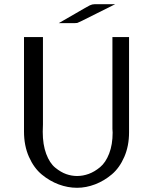

<svg xmlns="http://www.w3.org/2000/svg" viewBox="-20 -870 727 912"><path d="M94 -245V-694H184V-279Q184 -273 183.5 -261.5Q183 -250 183 -244Q183 -183 199.5 -139Q216 -95 242.5 -73.5Q269 -52 294.5 -43Q320 -34 346 -34Q374 -34 401.5 -44Q429 -54 455.5 -76Q482 -98 498.5 -140.5Q515 -183 515 -240Q515 -243 514.5 -249Q514 -255 514 -258V-694H593V-241Q593 -177 570.5 -125Q548 -73 511.5 -42Q475 -11 432 5.5Q389 22 346 22Q302 22 259 6Q216 -10 178.5 -41Q141 -72 117.5 -125Q94 -178 94 -245ZM259 -760Q292 -779 337 -805Q395 -839 406.5 -844.5Q418 -850 429 -850H527L369 -771L347 -761L332 -760Z"/></svg>

Font: CMU Sans Serif
Style: Medium
Weight: 500
Version: Version 0.7.0